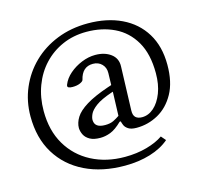

<svg xmlns="http://www.w3.org/2000/svg" viewBox="-122 -845 1215 1155"><g transform="rotate(-15 485.0 -267.5)"><path d="M518 175Q376 175 269.5 123Q163 71 103.5 -26Q44 -123 44 -258Q44 -352 79 -434Q114 -516 177.5 -578Q241 -640 328.5 -675Q416 -710 521 -710Q640 -710 730 -667Q820 -624 870 -542.5Q920 -461 920 -346Q920 -238 881 -167.5Q842 -97 779 -62Q716 -27 644 -27Q610 -27 592.5 -38.5Q575 -50 569 -64.5Q563 -79 561 -89H554Q514 -50 481.5 -37.5Q449 -25 418 -25Q377 -25 353 -38.5Q329 -52 318.5 -72.5Q308 -93 307 -115Q307 -148 327.5 -181Q348 -214 399 -245.5Q450 -277 538 -307L562 -315L564 -389Q565 -423 543.5 -445Q522 -467 488 -467Q421 -467 403 -390Q401 -381 382 -372.5Q363 -364 335 -364Q319 -364 310 -368.5Q301 -373 306 -386Q320 -422 353.5 -451Q387 -480 430 -497.5Q473 -515 515 -515Q574 -515 612 -486.5Q650 -458 648 -408L639 -136Q638 -106 652 -93Q666 -80 692 -80Q732 -80 765.5 -109.5Q799 -139 819.5 -192Q840 -245 840 -315Q840 -435 795 -512Q750 -589 673 -626Q596 -663 500 -663Q418 -663 350 -633Q282 -603 232.5 -550Q183 -497 156 -425Q129 -353 129 -269Q129 -147 181 -59Q233 29 324 76.5Q415 124 531 124Q605 124 667.5 106.5Q730 89 770 61L795 90Q748 131 676 153Q604 175 518 175ZM465 -92Q497 -92 518 -102.5Q539 -113 556 -125L561 -274L552 -271Q484 -248 451 -223.5Q418 -199 408 -176.5Q398 -154 399 -139Q401 -92 465 -92Z"/></g></svg>

Font: Hedvig Letters Serif 14pt
Style: Regular
Weight: 400
Designer: Alexander Örn & Tor Weibull
Foundry: Kanon Foundry
Version: Version 1.000; ttfautohint (v1.8.4.7-5d5b)